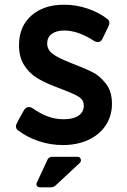

<svg xmlns="http://www.w3.org/2000/svg" viewBox="-20 -605 540 818"><path d="M55 -51Q50 -55 48.5 -61.5Q47 -68 49 -74Q56 -90 83 -137Q91 -149 103 -149Q110 -149 117 -145Q153 -120 184.5 -108.5Q216 -97 251 -97Q293 -97 315 -112.5Q337 -128 337 -155Q337 -178 318 -191Q299 -204 246 -224L210 -238Q166 -255 135 -274.5Q104 -294 82.5 -328Q61 -362 61 -413Q61 -492 113.5 -538.5Q166 -585 253 -585Q304 -585 353 -568.5Q402 -552 439 -523Q444 -519 445.5 -512.5Q447 -506 445 -500Q436 -479 415 -437Q409 -426 396 -426Q389 -426 382 -430Q313 -475 254 -475Q220 -475 200.5 -460.5Q181 -446 181 -420Q181 -394 203 -376.5Q225 -359 284 -336Q341 -314 372.5 -298.5Q404 -283 430.5 -249.5Q457 -216 457 -163Q457 -111 430.5 -71Q404 -31 356.5 -9Q309 13 248 13Q194 13 144 -4Q94 -21 55 -51ZM137 173 182 76Q184 70 190 66.5Q196 63 202 63H310Q317 63 321 67.5Q325 72 325 78Q325 84 320 89L217 185Q209 193 196 193H150Q142 193 137.5 187Q133 181 137 173Z"/></svg>

Font: Miriam Libre
Style: Bold
Weight: 700
Designer: Michal Sahar
Foundry: Hagilda
Version: Version 1.001